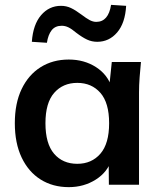

<svg xmlns="http://www.w3.org/2000/svg" viewBox="-20 -760 660 790"><path d="M263 10Q197 10 147 -21.5Q97 -53 69 -112Q41 -171 41 -253Q41 -335 69 -393.5Q97 -452 147 -483.5Q197 -515 263 -515Q327 -515 375.5 -483.5Q424 -452 440 -399H429L440 -505H560Q557 -474 554.5 -442Q552 -410 552 -379V0H428L427 -104H439Q423 -52 374 -21Q325 10 263 10ZM298 -86Q357 -86 393 -127.5Q429 -169 429 -253Q429 -337 393 -378Q357 -419 298 -419Q239 -419 203 -378Q167 -337 167 -253Q167 -169 202.5 -127.5Q238 -86 298 -86ZM173 -584 111 -588Q116 -659 149 -697.5Q182 -736 231 -736Q253 -736 272 -727Q291 -718 315 -700Q336 -684 349.5 -677Q363 -670 376 -670Q426 -670 437 -740L499 -736Q495 -665 462 -626.5Q429 -588 380 -588Q358 -588 338.5 -597Q319 -606 294 -625Q275 -641 261.5 -647.5Q248 -654 234 -654Q207 -654 192.5 -635.5Q178 -617 173 -584Z"/></svg>

Font: Mulish ExtraLight
Style: Bold
Weight: 700
Version: Version 3.603